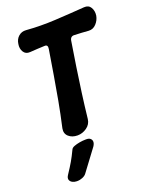

<svg xmlns="http://www.w3.org/2000/svg" viewBox="-172 -774 897 1135"><g transform="rotate(-20 276.5 -207.0)"><path d="M296 -54Q292 -22 265 -3Q238 16 207 16Q173 16 151.5 -3Q130 -22 136 -54Q155 -138 169 -214.5Q183 -291 195.5 -366.5Q208 -442 221 -522Q226 -550 203 -548Q181 -547 157.5 -546Q134 -545 111 -543Q83 -541 70 -562.5Q57 -584 62 -612Q66 -641 85.5 -658Q105 -675 132 -673Q223 -666 315 -671Q407 -676 501 -683Q530 -685 543 -663Q556 -641 552 -612Q547 -584 527 -562.5Q507 -541 479 -543Q458 -545 436.5 -546Q415 -547 392 -548Q366 -550 362 -522Q349 -442 337.5 -366Q326 -290 315.5 -213Q305 -136 296 -54ZM171 244Q163 255 146.5 262Q130 269 113 269H109Q96 269 83.5 263Q71 257 66.5 245Q62 233 73 216Q99 177 115 149.5Q131 122 149 84Q153 74 168.5 68Q184 62 204 58.5Q224 55 241 55H248Q264 55 272.5 63Q281 71 281 83Q281 95 271 110Q242 148 221 177Q200 206 171 244Z"/></g></svg>

Font: Winky Sans SemiBold
Style: Italic
Weight: 600
Italic angle: -8.97852°
Designer: Simon Atzbach
Foundry: typofactur
Version: Version 1.205